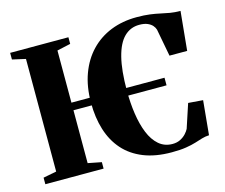

<svg xmlns="http://www.w3.org/2000/svg" viewBox="-106 -895 1230 1049"><g transform="rotate(-15 509.0 -370.5)"><path d="M809 -393.5V-350.5H149.5V-393.5ZM104.5 -51.5V-688.5L29.5 -705.5V-743H359V-705.5L282.5 -688.5V-51.5L359 -36.5V0H29.5V-37ZM742.5 10.5Q651 10.5 583.8 -16.5Q516.5 -43.5 472.5 -93.2Q428.5 -143 407 -212.2Q385.5 -281.5 385.5 -365.5Q385.5 -456 411.8 -527.5Q438 -599 486 -649.2Q534 -699.5 600.2 -726Q666.5 -752.5 747 -752.5Q790.5 -752.5 821.8 -748.2Q853 -744 878.5 -738.2Q904 -732.5 930 -728Q956 -723.5 988 -723.5L966.5 -503H866.5L837.5 -657.5Q834 -670 824 -681.5Q814 -693 796 -700.8Q778 -708.5 750 -708.5Q700 -708.5 664.5 -673.8Q629 -639 610.5 -566Q592 -493 592 -379Q592 -309.5 601.2 -246.8Q610.5 -184 630 -136Q649.5 -88 681.5 -60.2Q713.5 -32.5 758.5 -32.5Q783.5 -32.5 802.8 -42.2Q822 -52 834.8 -66Q847.5 -80 853.5 -92L898 -227L981 -220.5L962.5 -27Q940.5 -26 921.5 -20.2Q902.5 -14.5 879.5 -7.2Q856.5 0 824 5.2Q791.5 10.5 742.5 10.5Z"/></g></svg>

Font: Merriweather 96pt Black
Style: Regular
Weight: 900
Version: Version 2.100